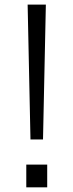

<svg xmlns="http://www.w3.org/2000/svg" viewBox="-20 -804 315 824"><path d="M98.6 -784.2H176.8L164.6 -205.6H110.8ZM92.8 -97.7H182.6V0H92.8Z"/></svg>

Font: Decalotype Light
Style: Regular
Weight: 300
Designer: Alfredo Marco Pradil
Foundry: Alfredo Marco Pradil
Version: Version 1.0